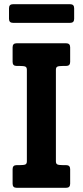

<svg xmlns="http://www.w3.org/2000/svg" viewBox="-20 -894 394 914"><path d="M314 -19Q314 0 294.9 0H59.1Q40 0 40 -19V-88.9Q40 -107.9 59.1 -107.9H74.2Q94.2 -107.9 101.1 -111.3Q107.9 -114.7 107.9 -126V-562Q107.9 -573.2 101.1 -576.7Q94.2 -580.1 74.2 -580.1H59.1Q40 -580.1 40 -599.1V-668.9Q40 -688 59.1 -688H294.9Q314 -688 314 -668.9V-599.1Q314 -580.1 294.9 -580.1H279.8Q258.8 -580.1 252.4 -576.4Q246.1 -572.8 246.1 -562V-126Q246.1 -114.7 252.9 -111.3Q259.8 -107.9 279.8 -107.9H294.9Q314 -107.9 314 -88.9ZM333 -804.2Q333 -785.2 314 -785.2H42Q22.9 -785.2 22.9 -804.2V-855Q22.9 -874 42 -874H314Q333 -874 333 -855Z"/></svg>

Font: New Telegraph
Style: Bold
Weight: 700
Designer: Frank Baranowski
Foundry: Frank Baranowski
Version: Version 3.001